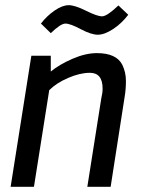

<svg xmlns="http://www.w3.org/2000/svg" viewBox="-20 -721 556 741"><path d="M437 -700 475 -664Q449 -630 416 -608.5Q383 -587 357.5 -587Q332 -587 291.5 -608.5Q251 -630 232.5 -630Q214 -630 176 -593L138 -630Q161 -660 191 -680.5Q221 -701 245 -701Q269 -701 312 -679.5Q355 -658 374 -658Q393 -658 437 -700ZM376 -379Q376 -440 327 -440Q289 -440 243.5 -420.5Q198 -401 170 -373L111 0H21L101 -506H176V-445Q209 -472 259.5 -494Q310 -516 354 -516Q429 -516 452 -471Q466 -442 466 -409Q466 -376 461 -347L407 0H317L371 -342Q376 -362 376 -379Z"/></svg>

Font: Rambla
Style: Italic
Weight: 400
Italic angle: -12°
Designer: Martin Sommaruga
Foundry: Martin Sommaruga
Version: Version 1.001